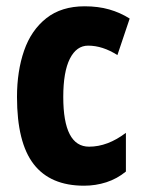

<svg xmlns="http://www.w3.org/2000/svg" viewBox="-20 -580 455 610"><path d="M247 10Q140 10 87 -58.5Q34 -127 34 -272Q34 -354 56.5 -419Q79 -484 127 -522Q175 -560 249 -560Q292 -560 327 -550Q362 -540 392 -521L353 -405Q306 -435 260 -435Q223 -435 202 -393.5Q181 -352 181 -272Q181 -114 263 -114Q322 -114 380 -158V-35Q352 -12 318 -1Q284 10 247 10Z"/></svg>

Font: Noto Sans Arabic ExtCond ExtBd
Style: Regular
Weight: 800
Width: 2
Designer: Monotype Design Team, Nadine Chahine, Nizar Qandah and Khaled Hosny
Foundry: Monotype Imaging Inc.
Version: Version 2.012; ttfautohint (v1.8.4.7-5d5b)